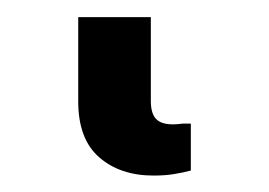

<svg xmlns="http://www.w3.org/2000/svg" viewBox="-20 25 321 229"><path d="M73.3 145.9V45.4H159.9V145.5Q159.9 160.1 166 166.7Q172.1 173.3 186.1 173.3Q190.2 173.3 193.6 172.9Q197 172.4 199.9 172.4Q204.3 172.4 207.6 172.4V228.4Q198.4 230.9 187.7 232.6Q177 234.4 163.2 234.4Q123.3 234.4 98.3 212.6Q73.3 190.9 73.3 145.9Z"/></svg>

Font: Pretendard Std Variable
Style: Regular
Weight: 400
Designer: Base glyphs from Inter by Rasmus Andersson; Hangeul glyphs from Noto Sans CJK(Source Han Sans) by Jang Soo-young and Kan
Foundry: Kil Hyung-jin
Version: Version 1.309;Glyphs 3.2 (3225)